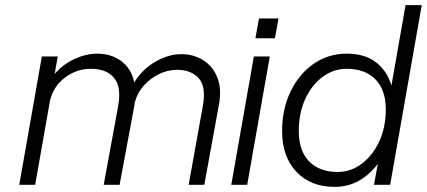

<svg xmlns="http://www.w3.org/2000/svg" viewBox="-20 -720 1663 748"><path d="M143 -500H205L193 -432Q226 -470 271 -490.5Q316 -511 358 -511Q414 -511 453 -481.5Q492 -452 503 -399Q535 -451 586 -480Q637 -509 686 -509Q735 -509 772.5 -485Q810 -461 827 -417Q844 -373 833 -313L776 0H715L770 -306Q784 -383 754 -415.5Q724 -448 670 -448Q633 -448 598.5 -431Q564 -414 538.5 -384.5Q513 -355 504 -316Q504 -315 504 -312L446 0H384L440 -305Q454 -381 424.5 -416.5Q395 -452 334 -452Q279 -452 234 -418.5Q189 -385 175 -329L117 0H55Z M989 -648H1065L1051 -571H975ZM969 -500H1031L943 0H881Z M1623 -700 1500 0H1437L1452 -82Q1421 -40 1378.5 -16Q1336 8 1283 8Q1190 8 1134.5 -51Q1079 -110 1079 -209Q1079 -295 1112 -363.5Q1145 -432 1202 -471.5Q1259 -511 1331 -511Q1401 -511 1444.5 -477.5Q1488 -444 1505 -387L1560 -700ZM1144 -209Q1144 -133 1184 -91.5Q1224 -50 1296 -50Q1346 -50 1388.5 -81.5Q1431 -113 1457 -168Q1483 -223 1483 -294Q1483 -369 1443 -410.5Q1403 -452 1330 -452Q1280 -452 1237.5 -421Q1195 -390 1169.5 -335Q1144 -280 1144 -209Z"/></svg>

Font: Overused Grotesk Book
Style: Italic
Weight: 350
Italic angle: -10°
Version: Version 0.003